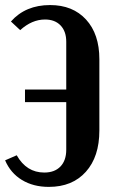

<svg xmlns="http://www.w3.org/2000/svg" viewBox="-30 -729 453 759"><path d="M362.8 -212.9Q362.8 -109.4 309.3 -49.8Q255.9 9.8 163.1 9.8Q101.6 9.8 56.6 -17.6Q11.7 -44.9 -9.8 -95.2L36.1 -115.2Q74.7 -46.9 145 -46.9Q186 -46.9 209 -70.8Q231.9 -94.7 231.9 -137.2V-325.2H68.8V-375H231.9V-564Q231.9 -605 209.5 -628.4Q187 -651.9 147.9 -651.9Q96.2 -651.9 49.8 -609.9L13.2 -644Q70.8 -709 168 -709Q257.8 -709 310.3 -651.6Q362.8 -594.2 362.8 -495.1Z"/></svg>

Font: Moniqa Black Paragraph
Style: Regular
Weight: 900
Designer: Rajesh Rajput
Foundry: Rajesh Rajput
Version: Version 1.000